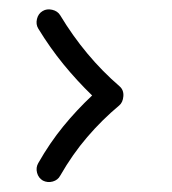

<svg xmlns="http://www.w3.org/2000/svg" viewBox="-20 -508 360 402"><path d="M69.3 -484.9Q78.1 -490.2 89.4 -487.5Q100.6 -484.9 106 -476.1Q158.2 -389.6 230 -327.6Q239.3 -319.8 238.3 -306.6Q237.3 -293.5 229.5 -287.1Q193.8 -257.3 162.8 -221.2Q131.8 -185.1 106 -140.1Q101.1 -130.9 90.3 -127.9Q79.6 -125 69.8 -129.9Q60.5 -135.3 57.6 -146.2Q54.7 -157.2 60.1 -166.5Q84 -208.5 112.3 -243.2Q140.6 -277.8 172.9 -308.1Q141.1 -338.9 112.8 -373.5Q84.5 -408.2 60.1 -448.2Q54.7 -457 57.4 -468.3Q60.1 -479.5 69.3 -484.9Z"/></svg>

Font: Mikhak-DS2-FD Regular
Style: Regular
Weight: 400
Designer: Amin Abedi
Version: Version 3.4